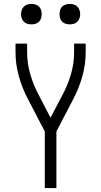

<svg xmlns="http://www.w3.org/2000/svg" viewBox="-20 -957 515 977"><path d="M208 0V-288L122 -453Q93 -508 76 -568.5Q59 -629 59 -691V-735H118V-691Q118 -635 133.5 -581Q149 -527 175 -478L237 -358L300 -478Q326 -527 341.5 -581Q357 -635 357 -691V-735H416V-691Q416 -629 399 -568.5Q382 -508 353 -453L267 -288V0ZM335 -833Q325 -833 314.5 -836Q304 -839 296.5 -846.5Q289 -854 286 -864Q283 -874 283 -885Q283 -896 286 -906Q289 -916 296.5 -923.5Q304 -931 314.5 -934Q325 -937 335 -937Q346 -937 356 -934Q366 -931 373.5 -923.5Q381 -916 384.5 -906Q388 -896 388 -885Q388 -874 384.5 -864Q381 -854 373.5 -846.5Q366 -839 356 -836Q346 -833 335 -833ZM140 -833Q129 -833 119 -836Q109 -839 101.5 -846.5Q94 -854 90.5 -864Q87 -874 87 -885Q87 -896 90.5 -906Q94 -916 101.5 -923.5Q109 -931 119 -934Q129 -937 140 -937Q150 -937 160.5 -934Q171 -931 178.5 -923.5Q186 -916 189 -906Q192 -896 192 -885Q192 -874 189 -864Q186 -854 178.5 -846.5Q171 -839 160.5 -836Q150 -833 140 -833Z"/></svg>

Font: Iosevka QP Light
Style: Regular
Weight: 300
Designer: Belleve Invis
Foundry: Belleve Invis
Version: Version 20.0.0; ttfautohint (v1.8.4)